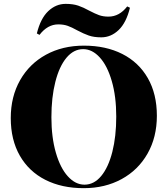

<svg xmlns="http://www.w3.org/2000/svg" viewBox="-20 -958 867 992"><path d="M36.1 0ZM442.4 -902.3Q471.2 -887.2 492.2 -879.6Q513.2 -872.1 540.5 -872.1Q596.7 -872.1 637.2 -924.8L651.4 -918Q632.3 -840.3 592.8 -802.7Q553.2 -765.1 503.4 -765.1Q465.3 -765.1 438.7 -774.4Q412.1 -783.7 378.9 -801.3Q351.1 -816.9 329.8 -824.5Q308.6 -832 281.2 -832Q225.6 -832 184.1 -777.8L170.4 -785.2Q189.5 -862.8 229.2 -900.4Q269 -938 319.3 -938Q356.9 -938 383.8 -929Q410.6 -919.9 442.4 -902.3ZM790.5 -359.9Q790.5 -249.5 742.4 -164.6Q694.3 -79.6 608.4 -32.7Q522.5 14.2 412.6 14.2Q299.3 14.2 214.4 -28.8Q129.4 -71.8 82.5 -153.6Q35.6 -235.4 35.6 -348.1Q35.6 -458.5 83.7 -543.5Q131.8 -628.4 217.5 -675.3Q303.2 -722.2 413.6 -722.2Q526.9 -722.2 611.8 -679.2Q696.8 -636.2 743.7 -554.4Q790.5 -472.7 790.5 -359.9ZM245.6 -352.1Q245.6 -248.5 268.6 -169.2Q291.5 -89.8 330.6 -46.9Q369.6 -3.9 416.5 -3.9Q465.8 -3.9 502.9 -48.6Q540 -93.3 560.3 -173.1Q580.6 -252.9 580.6 -356Q580.6 -459.5 557.6 -538.8Q534.7 -618.2 495.6 -661.1Q456.5 -704.1 409.7 -704.1Q360.4 -704.1 323.2 -659.4Q286.1 -614.7 265.9 -534.9Q245.6 -455.1 245.6 -352.1Z"/></svg>

Font: TypoPRO Playfair Display SC
Style: Regular
Weight: 900
Designer: Claus Eggers Sørensen
Foundry: Claus Eggers Sørensen
Version: Version 1.004;PS 001.004;hotconv 1.0.70;makeotf.lib2.5.58329